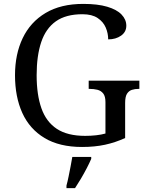

<svg xmlns="http://www.w3.org/2000/svg" viewBox="-20 -744 754 985"><path d="M401 10Q285 10 208.5 -36Q132 -82 94.5 -164.5Q57 -247 57 -358Q57 -466 96.5 -548.5Q136 -631 214 -677.5Q292 -724 407 -724Q481 -724 530 -709.5Q579 -695 603.5 -669.5Q628 -644 628 -612Q628 -580 601 -561Q574 -542 535 -542Q535 -573 522.5 -602.5Q510 -632 481 -651.5Q452 -671 403 -671Q318 -671 266.5 -634.5Q215 -598 191.5 -528Q168 -458 168 -358Q168 -258 192.5 -188.5Q217 -119 271.5 -83Q326 -47 417 -47Q446 -47 473 -50Q500 -53 521 -59V-220Q521 -250 509.5 -264.5Q498 -279 479.5 -283.5Q461 -288 439 -288H435V-330H695V-288H691Q672 -288 656.5 -283Q641 -278 631.5 -263Q622 -248 622 -216V-36Q572 -13 519 -1.5Q466 10 401 10ZM321 208Q327 186 332 161Q337 136 342 110.5Q347 85 351 61H448V71Q439 92 425 119Q411 146 395 173Q379 200 365 221H321Z"/></svg>

Font: Noto Serif Georgian
Style: Regular
Weight: 400
Designer: Monotype Design Team, Akaki Razmadze
Foundry: Google LLC
Version: Version 2.002